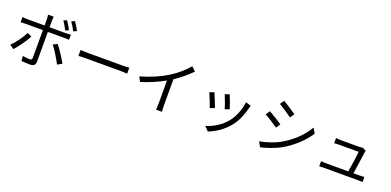

<svg xmlns="http://www.w3.org/2000/svg" viewBox="2 -1844 5995 2943"><g transform="rotate(20 3000.0 -372.0)"><path d="M752 -790 699 -768C726 -730 758 -673 778 -632L832 -656C811 -697 777 -755 752 -790ZM870 -819 817 -796C845 -759 876 -705 898 -662L952 -686C933 -723 896 -782 870 -819ZM322 -367 252 -401C213 -320 127 -201 61 -139L130 -93C186 -154 280 -281 322 -367ZM740 -400 672 -364C725 -301 800 -176 839 -98L913 -139C873 -211 793 -336 740 -400ZM92 -602V-518C119 -520 147 -521 177 -521H455V-514C455 -466 455 -125 455 -70C454 -44 443 -32 416 -32C390 -32 344 -36 301 -44L308 36C348 40 408 43 450 43C510 43 536 16 536 -37C536 -108 536 -432 536 -514V-521H801C825 -521 855 -521 882 -519V-602C857 -599 824 -597 800 -597H536V-699C536 -721 539 -757 542 -771H448C452 -756 455 -722 455 -700V-597H177C145 -597 120 -599 92 -602Z M1102 -433V-335C1133 -338 1186 -340 1241 -340C1316 -340 1715 -340 1790 -340C1835 -340 1877 -336 1897 -335V-433C1875 -431 1839 -428 1789 -428C1715 -428 1315 -428 1241 -428C1185 -428 1132 -431 1102 -433Z M2086 -361 2126 -283C2265 -326 2402 -386 2507 -446V-76C2507 -38 2504 12 2501 31H2599C2595 11 2593 -38 2593 -76V-498C2695 -566 2787 -642 2863 -721L2796 -783C2727 -700 2627 -613 2523 -548C2412 -478 2259 -408 2086 -361Z M3483 -576 3410 -551C3430 -506 3477 -379 3488 -334L3562 -360C3549 -404 3500 -536 3483 -576ZM3845 -520 3759 -547C3744 -419 3692 -292 3621 -205C3539 -102 3412 -26 3296 8L3362 75C3474 32 3596 -45 3688 -163C3760 -253 3803 -360 3830 -470C3834 -483 3838 -499 3845 -520ZM3251 -526 3177 -497C3196 -462 3251 -324 3266 -272L3342 -300C3323 -352 3271 -483 3251 -526Z M4301 -768 4256 -701C4315 -667 4423 -595 4471 -559L4518 -627C4475 -659 4360 -735 4301 -768ZM4151 -53 4197 28C4290 9 4428 -38 4529 -96C4688 -190 4827 -319 4913 -454L4865 -536C4784 -395 4652 -265 4486 -170C4385 -112 4261 -72 4151 -53ZM4150 -543 4106 -475C4166 -444 4275 -374 4324 -338L4370 -408C4326 -440 4209 -511 4150 -543Z M5149 -91V-8C5178 -10 5201 -11 5232 -11C5281 -11 5723 -11 5780 -11C5801 -11 5838 -10 5856 -9V-90C5835 -88 5799 -87 5777 -87H5679C5693 -178 5722 -377 5730 -445C5731 -453 5734 -466 5737 -476L5676 -505C5667 -501 5642 -498 5626 -498C5571 -498 5361 -498 5322 -498C5297 -498 5267 -501 5243 -504V-420C5268 -421 5294 -423 5323 -423C5351 -423 5579 -423 5641 -423C5638 -366 5609 -171 5594 -87H5232C5202 -87 5173 -89 5149 -91Z"/></g></svg>

Font: Noto Sans Mono CJK HK
Style: Regular
Weight: 400
Designer: Ryoko NISHIZUKA 西塚涼子 (kana, bopomofo & ideographs); Paul D. Hunt (Latin, Greek & Cyrillic); Sandoll Communications 산돌커뮤니
Foundry: Adobe
Version: Version 2.004;hotconv 1.0.118;makeotfexe 2.5.65603